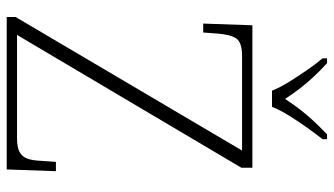

<svg xmlns="http://www.w3.org/2000/svg" viewBox="-226 -744 971 558"><g transform="rotate(90 259.0 -465.5)"><path d="M30 0V-26L418 -684H144Q104 -684 92.5 -667.5Q81 -651 78 -612L75 -571H49L54 -714H468V-682L82 -30H382Q409 -30 422.5 -37.5Q436 -45 441.5 -60Q447 -75 448 -101L451 -143H478L473 0ZM244 -771Q235 -794 218.5 -820.5Q202 -847 184 -873Q166 -899 150 -918V-931H164Q188 -909 205.5 -890Q223 -871 238 -851.5Q253 -832 268 -809Q283 -832 298 -851.5Q313 -871 330.5 -890Q348 -909 371 -931H385V-918Q370 -899 351.5 -873Q333 -847 316.5 -820.5Q300 -794 291 -771Z"/></g></svg>

Font: Noto Serif Hebrew ExtraLight
Style: Regular
Weight: 250
Version: Version 2.003